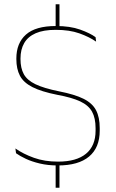

<svg xmlns="http://www.w3.org/2000/svg" viewBox="-20 -770 548 904"><path d="M260 -750V-639H242V-750ZM260 0V114H242V0ZM252.5 9Q206 9 168 0Q130 -9 101.8 -22.2Q73.5 -35.5 55.5 -48.5L52.5 -71Q89.5 -45 139.8 -27Q190 -9 253.5 -9Q340 -9 385 -46.2Q430 -83.5 430 -154.5V-166.5Q430 -214 413.5 -244Q397 -274 357.8 -292.5Q318.5 -311 250 -323.5Q174.5 -338.5 132.5 -360Q90.5 -381.5 73.8 -413.5Q57 -445.5 57 -491.5V-494.5Q57 -567 102.2 -607.2Q147.5 -647.5 243 -647.5Q310 -647.5 357 -630.8Q404 -614 430 -595L432.5 -574Q400 -596.5 353.5 -613Q307 -629.5 242 -629.5Q184.5 -629.5 148 -613.5Q111.5 -597.5 94 -567.2Q76.5 -537 76.5 -494.5V-491.5Q76.5 -449.5 92 -421Q107.5 -392.5 146.8 -373.5Q186 -354.5 258 -340Q332 -325.5 373.5 -304.8Q415 -284 432.2 -251Q449.5 -218 449.5 -167V-154.5Q449.5 -75 399.5 -33Q349.5 9 252.5 9Z"/></svg>

Font: Anek Devanagari Thin
Style: Regular
Weight: 250
Designer: Kailash Malviya (Devanagari) & Yesha Goshar (Latin)
Foundry: Ek Type
Version: Version 1.003